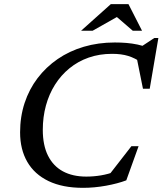

<svg xmlns="http://www.w3.org/2000/svg" viewBox="-20 -891 780 922"><path d="M536.5 -68.5 496 -41 611 -189H645.5L586.5 -25Q545.5 -9.5 489.2 0.8Q433 11 378.5 11Q280.5 11 213 -21.5Q145.5 -54 111 -113.8Q76.5 -173.5 76.5 -255.5Q76.5 -330.5 98.2 -396.5Q120 -462.5 160.5 -515.8Q201 -569 257 -607.5Q313 -646 382.5 -666.5Q452 -687 531.5 -687Q560.5 -687 587.5 -684.8Q614.5 -682.5 640.8 -677Q667 -671.5 692.5 -661.5L649 -661L721 -708.5H740.5L699 -465H666.5L634.5 -623.5L663 -588.5Q628 -612.5 595.2 -622.5Q562.5 -632.5 518 -632.5Q457.5 -632.5 406 -614.5Q354.5 -596.5 313.8 -563.2Q273 -530 244.2 -484.5Q215.5 -439 200.5 -384Q185.5 -329 185.5 -267.5Q185.5 -193.5 210.5 -143.5Q235.5 -93.5 282.2 -68.2Q329 -43 394.5 -43Q429.5 -43 464.5 -48.8Q499.5 -54.5 536.5 -68.5ZM369.5 -743.5 512 -871H597L662 -743.5H617.5L534.5 -815H551.5L425 -743.5Z"/></svg>

Font: Newsreader 16pt Medium
Style: Italic
Weight: 500
Italic angle: -17°
Designer: Hugues Gentile
Foundry: Production Type
Version: Version 1.003